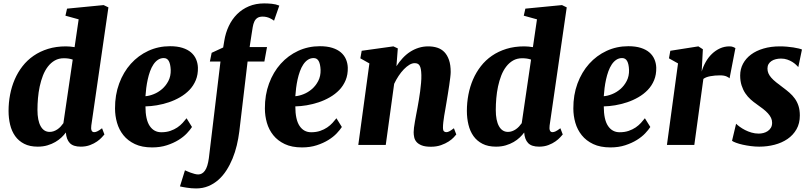

<svg xmlns="http://www.w3.org/2000/svg" viewBox="-20 -835 4665 1106"><path d="M197.3 9.8Q151.4 9.8 119.4 -6.6Q87.4 -22.9 67.4 -51Q47.4 -79.1 38.3 -116.7Q29.3 -154.3 29.3 -196.3Q29.3 -243.7 38.1 -289.8Q46.9 -335.9 64.7 -377.2Q82.5 -418.5 109.6 -453.4Q136.7 -488.3 173.6 -513.7Q210.4 -539.1 256.8 -553.5Q303.2 -567.9 359.9 -567.9Q371.6 -567.9 384.3 -566.7Q397 -565.4 409.7 -563.5L433.1 -723.6L356.9 -744.6L366.2 -785.2L577.1 -805.7L604.5 -792.5L505.9 -111.8Q503.4 -94.2 507.3 -84Q511.2 -73.7 522.9 -73.7Q529.8 -73.7 539.8 -78.1Q549.8 -82.5 567.9 -96.2L581.5 -60.5Q577.1 -55.7 566.7 -43.9Q556.2 -32.2 539.3 -20.3Q522.5 -8.3 498.8 0.7Q475.1 9.8 445.3 9.8Q401.9 9.8 382.1 -11Q362.3 -31.7 359.4 -71.8Q349.1 -57.6 334 -43.2Q318.8 -28.8 298.8 -17.1Q278.8 -5.4 253.4 2.2Q228 9.8 197.3 9.8ZM266.1 -75.2Q278.3 -75.2 289.8 -79.3Q301.3 -83.5 311.3 -90.3Q321.3 -97.2 329.8 -106.4Q338.4 -115.7 345.2 -125.5L398.9 -491.7Q377 -499.5 348.1 -499.5Q318.4 -499.5 295.7 -486.6Q272.9 -473.6 255.9 -451.4Q238.8 -429.2 227.3 -399.7Q215.8 -370.1 208.7 -336.9Q201.7 -303.7 198.7 -269Q195.8 -234.4 195.8 -201.7Q195.8 -141.1 214.1 -108.2Q232.4 -75.2 266.1 -75.2Z M642.6 -210Q642.1 -288.1 666.5 -354Q690.9 -419.9 733.6 -467.5Q776.4 -515.1 834.2 -542Q892.1 -568.8 959.5 -568.8Q1001 -568.8 1031 -559.3Q1061 -549.8 1080.3 -533.2Q1099.6 -516.6 1109.4 -494.1Q1119.1 -471.7 1120.1 -445.8Q1121.1 -405.3 1107.9 -373.3Q1094.7 -341.3 1071.3 -316.9Q1047.9 -292.5 1016.8 -274.7Q985.8 -256.8 951.9 -245.6Q918 -234.4 883.3 -228.5Q848.6 -222.7 817.9 -222.2Q817.9 -146 842.3 -109.6Q866.7 -73.2 909.2 -73.2Q938.5 -73.2 961.2 -81.1Q983.9 -88.9 1001.5 -100.8Q1019 -112.8 1032 -127Q1044.9 -141.1 1054.7 -153.8L1085.9 -103.5Q1075.7 -87.4 1056.4 -66.9Q1037.1 -46.4 1008.3 -28.6Q979.5 -10.7 941.4 1.7Q903.3 14.2 856.4 14.2Q797.9 14.2 757.1 -5.1Q716.3 -24.4 690.9 -56.2Q665.5 -87.9 654.1 -127.9Q642.6 -168 642.6 -210ZM817.9 -280.8Q839.4 -282.2 865.2 -292.5Q891.1 -302.7 913.3 -321.8Q935.5 -340.8 950 -368.7Q964.4 -396.5 963.4 -432.6Q961.9 -466.3 952.4 -483.4Q942.9 -500.5 923.3 -500.5Q904.8 -500.5 889.9 -490.5Q875 -480.5 863.8 -463.6Q852.5 -446.8 844.5 -424.6Q836.4 -402.3 831.1 -377.9Q825.7 -353.5 822.5 -328.4Q819.3 -303.2 817.9 -280.8Z M1250 -480.5H1189L1199.2 -530.8L1265.6 -561.5L1272 -600.1Q1279.3 -645.5 1297.9 -684.8Q1316.4 -724.1 1345.5 -753.2Q1374.5 -782.2 1413.8 -798.8Q1453.1 -815.4 1502 -815.4Q1522.5 -815.4 1545.7 -813.2Q1568.8 -811 1588.9 -802.7L1558.6 -715.8Q1554.2 -719.2 1547.9 -723.1Q1541.5 -727.1 1533.4 -730.7Q1525.4 -734.4 1515.4 -736.8Q1505.4 -739.3 1493.2 -739.3Q1474.1 -739.3 1462.9 -731.9Q1451.7 -724.6 1445.3 -711.2Q1439 -697.8 1435.8 -679Q1432.6 -660.2 1429.2 -637.2L1418 -564H1518.1L1502.9 -480.5H1406.2L1358.4 -77.1Q1353.5 -37.6 1344 2.2Q1334.5 42 1319.6 78.4Q1304.7 114.7 1284.4 146.2Q1264.2 177.7 1238 200.9Q1211.9 224.1 1179.9 237.3Q1147.9 250.5 1109.4 250.5Q1096.2 250.5 1082.3 249.3Q1068.4 248 1055.7 246.1Q1043 244.1 1032.7 242.2Q1022.5 240.2 1016.6 238.8L1045.4 146Q1047.9 147 1056.6 150.9Q1065.4 154.8 1076.9 159.2Q1088.4 163.6 1100.6 166.7Q1112.8 169.9 1121.6 169.9Q1145 169.9 1160.6 147.9Q1176.3 126 1183.1 76.2Z M1505.9 -210Q1505.4 -288.1 1529.8 -354Q1554.2 -419.9 1596.9 -467.5Q1639.6 -515.1 1697.5 -542Q1755.4 -568.8 1822.8 -568.8Q1864.3 -568.8 1894.3 -559.3Q1924.3 -549.8 1943.6 -533.2Q1962.9 -516.6 1972.7 -494.1Q1982.4 -471.7 1983.4 -445.8Q1984.4 -405.3 1971.2 -373.3Q1958 -341.3 1934.6 -316.9Q1911.1 -292.5 1880.1 -274.7Q1849.1 -256.8 1815.2 -245.6Q1781.2 -234.4 1746.6 -228.5Q1711.9 -222.7 1681.2 -222.2Q1681.2 -146 1705.6 -109.6Q1730 -73.2 1772.5 -73.2Q1801.8 -73.2 1824.5 -81.1Q1847.2 -88.9 1864.7 -100.8Q1882.3 -112.8 1895.3 -127Q1908.2 -141.1 1918 -153.8L1949.2 -103.5Q1939 -87.4 1919.7 -66.9Q1900.4 -46.4 1871.6 -28.6Q1842.8 -10.7 1804.7 1.7Q1766.6 14.2 1719.7 14.2Q1661.1 14.2 1620.4 -5.1Q1579.6 -24.4 1554.2 -56.2Q1528.8 -87.9 1517.3 -127.9Q1505.9 -168 1505.9 -210ZM1681.2 -280.8Q1702.6 -282.2 1728.5 -292.5Q1754.4 -302.7 1776.6 -321.8Q1798.8 -340.8 1813.2 -368.7Q1827.6 -396.5 1826.7 -432.6Q1825.2 -466.3 1815.7 -483.4Q1806.2 -500.5 1786.6 -500.5Q1768.1 -500.5 1753.2 -490.5Q1738.3 -480.5 1727.1 -463.6Q1715.8 -446.8 1707.8 -424.6Q1699.7 -402.3 1694.3 -377.9Q1689 -353.5 1685.8 -328.4Q1682.6 -303.2 1681.2 -280.8Z M2107.9 -469.7 2055.7 -499 2063.5 -542.5 2246.1 -567.9 2271.5 -556.2 2263.7 -453.6Q2279.8 -479 2299.6 -500.2Q2319.3 -521.5 2342.3 -536.4Q2365.2 -551.3 2391.6 -559.6Q2418 -567.9 2446.8 -567.9Q2475.1 -567.9 2498.8 -560.3Q2522.5 -552.7 2539.6 -535.2Q2556.6 -517.6 2566.4 -489.5Q2576.2 -461.4 2576.2 -420.4Q2576.2 -409.2 2573.7 -388.4Q2571.3 -367.7 2567.6 -343Q2564 -318.4 2559.8 -292.7Q2555.7 -267.1 2552.2 -246.6Q2549.3 -228 2545.7 -208Q2542 -188 2538.8 -168.5Q2535.6 -148.9 2533.7 -131.6Q2531.7 -114.3 2531.7 -100.6Q2531.7 -83 2537.6 -78.4Q2543.5 -73.7 2550.8 -73.7Q2559.1 -73.7 2568.1 -78.4Q2577.1 -83 2594.7 -96.2L2608.4 -60.5Q2604.5 -55.2 2593.5 -43.5Q2582.5 -31.7 2564.2 -19.8Q2545.9 -7.8 2520.3 1.2Q2494.6 10.3 2461.9 10.3Q2428.7 10.3 2409.2 2.4Q2389.6 -5.4 2379.4 -17.3Q2369.1 -29.3 2366 -44.2Q2362.8 -59.1 2362.8 -73.2Q2362.8 -83.5 2364.7 -99.4Q2366.7 -115.2 2370.1 -134.5Q2373.5 -153.8 2377.4 -174.8Q2381.3 -195.8 2385.3 -216.3Q2388.7 -235.8 2392.8 -259.5Q2397 -283.2 2400.1 -307.9Q2403.3 -332.5 2405.5 -356.9Q2407.7 -381.3 2407.2 -402.8Q2406.7 -422.9 2404.3 -436Q2401.9 -449.2 2397.2 -457Q2392.6 -464.8 2385.5 -468Q2378.4 -471.2 2368.7 -471.2Q2354 -471.2 2338.1 -461.7Q2322.3 -452.1 2306.4 -435.8Q2290.5 -419.4 2276.1 -397.7Q2261.7 -376 2250.5 -352.1L2202.1 0H2043.9Z M2837.4 9.8Q2791.5 9.8 2759.5 -6.6Q2727.5 -22.9 2707.5 -51Q2687.5 -79.1 2678.5 -116.7Q2669.4 -154.3 2669.4 -196.3Q2669.4 -243.7 2678.2 -289.8Q2687 -335.9 2704.8 -377.2Q2722.7 -418.5 2749.8 -453.4Q2776.9 -488.3 2813.7 -513.7Q2850.6 -539.1 2897 -553.5Q2943.4 -567.9 3000 -567.9Q3011.7 -567.9 3024.4 -566.7Q3037.1 -565.4 3049.8 -563.5L3073.2 -723.6L2997.1 -744.6L3006.3 -785.2L3217.3 -805.7L3244.6 -792.5L3146 -111.8Q3143.6 -94.2 3147.5 -84Q3151.4 -73.7 3163.1 -73.7Q3169.9 -73.7 3179.9 -78.1Q3189.9 -82.5 3208 -96.2L3221.7 -60.5Q3217.3 -55.7 3206.8 -43.9Q3196.3 -32.2 3179.4 -20.3Q3162.6 -8.3 3138.9 0.7Q3115.2 9.8 3085.4 9.8Q3042 9.8 3022.2 -11Q3002.4 -31.7 2999.5 -71.8Q2989.3 -57.6 2974.1 -43.2Q2959 -28.8 2939 -17.1Q2918.9 -5.4 2893.6 2.2Q2868.2 9.8 2837.4 9.8ZM2906.2 -75.2Q2918.5 -75.2 2929.9 -79.3Q2941.4 -83.5 2951.4 -90.3Q2961.4 -97.2 2970 -106.4Q2978.5 -115.7 2985.4 -125.5L3039.1 -491.7Q3017.1 -499.5 2988.3 -499.5Q2958.5 -499.5 2935.8 -486.6Q2913.1 -473.6 2896 -451.4Q2878.9 -429.2 2867.4 -399.7Q2856 -370.1 2848.9 -336.9Q2841.8 -303.7 2838.9 -269Q2835.9 -234.4 2835.9 -201.7Q2835.9 -141.1 2854.2 -108.2Q2872.6 -75.2 2906.2 -75.2Z M3282.7 -210Q3282.2 -288.1 3306.6 -354Q3331.1 -419.9 3373.8 -467.5Q3416.5 -515.1 3474.4 -542Q3532.2 -568.8 3599.6 -568.8Q3641.1 -568.8 3671.1 -559.3Q3701.2 -549.8 3720.5 -533.2Q3739.7 -516.6 3749.5 -494.1Q3759.3 -471.7 3760.3 -445.8Q3761.2 -405.3 3748 -373.3Q3734.9 -341.3 3711.4 -316.9Q3688 -292.5 3657 -274.7Q3626 -256.8 3592 -245.6Q3558.1 -234.4 3523.4 -228.5Q3488.8 -222.7 3458 -222.2Q3458 -146 3482.4 -109.6Q3506.8 -73.2 3549.3 -73.2Q3578.6 -73.2 3601.3 -81.1Q3624 -88.9 3641.6 -100.8Q3659.2 -112.8 3672.1 -127Q3685.1 -141.1 3694.8 -153.8L3726.1 -103.5Q3715.8 -87.4 3696.5 -66.9Q3677.2 -46.4 3648.4 -28.6Q3619.6 -10.7 3581.5 1.7Q3543.5 14.2 3496.6 14.2Q3438 14.2 3397.2 -5.1Q3356.4 -24.4 3331.1 -56.2Q3305.7 -87.9 3294.2 -127.9Q3282.7 -168 3282.7 -210ZM3458 -280.8Q3479.5 -282.2 3505.4 -292.5Q3531.2 -302.7 3553.5 -321.8Q3575.7 -340.8 3590.1 -368.7Q3604.5 -396.5 3603.5 -432.6Q3602.1 -466.3 3592.5 -483.4Q3583 -500.5 3563.5 -500.5Q3544.9 -500.5 3530 -490.5Q3515.1 -480.5 3503.9 -463.6Q3492.7 -446.8 3484.6 -424.6Q3476.6 -402.3 3471.2 -377.9Q3465.8 -353.5 3462.6 -328.4Q3459.5 -303.2 3458 -280.8Z M3885.7 -469.7 3833.5 -499 3841.3 -542.5 4002.9 -567.9 4028.8 -551.3 4022 -422.9Q4030.3 -451.7 4045.2 -478Q4060.1 -504.4 4080.8 -524.4Q4101.6 -544.4 4127.2 -556.2Q4152.8 -567.9 4182.1 -567.9Q4194.8 -567.9 4203.6 -564.2Q4212.4 -560.5 4216.3 -558.1L4182.6 -383.8Q4179.7 -387.7 4165.8 -394.3Q4151.9 -400.9 4127.4 -400.9Q4097.7 -400.9 4071.5 -396Q4045.4 -391.1 4031.7 -380.4L3979.5 0H3821.8Z M4220.2 -122.1Q4228 -114.3 4241.5 -104.5Q4254.9 -94.7 4272 -85.9Q4289.1 -77.1 4309.1 -71.3Q4329.1 -65.4 4350.6 -65.4Q4363.8 -65.4 4377.4 -68.8Q4391.1 -72.3 4402.3 -79.8Q4413.6 -87.4 4420.7 -99.1Q4427.7 -110.8 4427.7 -127.9Q4427.7 -142.6 4421.6 -155.8Q4415.5 -168.9 4403.8 -181.9Q4392.1 -194.8 4375.5 -207.8Q4358.9 -220.7 4337.9 -235.4Q4320.8 -247.1 4304 -262.2Q4287.1 -277.3 4273.7 -297.1Q4260.3 -316.9 4252 -342.5Q4243.7 -368.2 4243.7 -400.4Q4243.7 -437 4260 -467.8Q4276.4 -498.5 4306.2 -520.8Q4335.9 -543 4378.2 -555.4Q4420.4 -567.9 4472.7 -567.9Q4492.7 -567.9 4512.7 -566.2Q4532.7 -564.5 4549.8 -561.8Q4566.9 -559.1 4580.1 -555.9Q4593.3 -552.7 4599.6 -549.8L4578.6 -448.7Q4573.7 -454.1 4564.9 -462.4Q4556.2 -470.7 4543.7 -478.5Q4531.2 -486.3 4514.9 -491.9Q4498.5 -497.6 4479 -497.6Q4463.4 -497.6 4449.2 -494.1Q4435.1 -490.7 4424.3 -483.6Q4413.6 -476.6 4407.2 -465.8Q4400.9 -455.1 4400.9 -440.4Q4400.9 -425.8 4406.2 -413.1Q4411.6 -400.4 4422.6 -387.7Q4433.6 -375 4450.2 -361.6Q4466.8 -348.1 4488.8 -332Q4509.3 -316.9 4527.3 -301.3Q4545.4 -285.6 4558.8 -266.8Q4572.3 -248 4579.8 -224.4Q4587.4 -200.7 4587.4 -169.9Q4587.4 -124 4568.1 -90.3Q4548.8 -56.6 4516.4 -34.4Q4483.9 -12.2 4441.7 -1.2Q4399.4 9.8 4353.5 9.8Q4330.1 9.8 4305.2 6.6Q4280.3 3.4 4258.5 -1.5Q4236.8 -6.3 4220.2 -12.5Q4203.6 -18.6 4196.8 -23.9Z"/></svg>

Font: Merriweather UltraBold
Style: Italic
Weight: 900
Italic angle: -7°
Designer: Eben Sorkin ( eben@eyebytes.com )
Foundry: Eben Sorkin ( eben@eyebytes.com )
Version: Version 1.52; ttfautohint (v1.4.1)